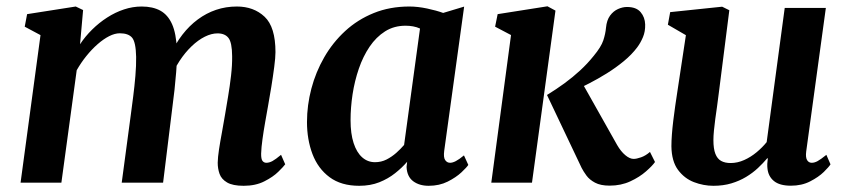

<svg xmlns="http://www.w3.org/2000/svg" viewBox="-20 -589 2734 619"><path d="M247.9 -556.6 238.1 -446.4Q254.7 -471.7 277.1 -493.7Q299.5 -515.8 325.5 -532.5Q351.5 -549.3 379.7 -558.6Q407.9 -568 436.8 -568Q472.6 -568 497 -554.6Q521.4 -541.1 534.8 -511Q548.1 -480.9 550.2 -430.4Q550.5 -423.4 550.4 -415.9Q550.3 -408.3 549.8 -400.3Q549.3 -392.2 548.5 -383.7L529.4 -412.1Q545.8 -448.5 568.1 -477.3Q590.3 -506 617.7 -526.3Q645 -546.6 676.6 -557.3Q708.3 -568 743.7 -568Q798 -568 833.1 -535Q868.1 -502 868.1 -420.9Q868.1 -403.8 864.1 -373.1Q860.1 -342.3 854.6 -308.4Q849.1 -274.5 844.1 -247Q839.6 -221.8 834.7 -194.1Q829.8 -166.3 826.2 -140.1Q822.5 -113.9 821.9 -93.8Q821.6 -76.3 826.3 -70.2Q831.1 -64.2 838.6 -64.2Q848.2 -64.2 858.5 -69.8Q868.8 -75.5 886.1 -89.9L899.5 -59.3Q894.3 -52 877.4 -35.4Q860.5 -18.7 832.3 -4.4Q804.2 10 765.6 10Q730.2 10 712 -0.8Q693.8 -11.5 687.8 -28.6Q681.8 -45.7 681.9 -64.5Q682.2 -81.8 686.1 -107.4Q690 -133 695.5 -162.2Q701 -191.3 705.5 -219.2Q710 -246 715.5 -278.9Q721 -311.8 724.9 -345.4Q728.8 -379 728.4 -407.9Q728.1 -451.7 716.7 -466.5Q705.3 -481.4 681.3 -481.4Q661.9 -481.4 640.3 -470.7Q618.7 -459.9 597.7 -439.8Q576.7 -419.8 558.8 -392.5Q540.9 -365.1 529 -332L550.7 -408Q550.2 -384.8 548 -356.7Q545.8 -328.6 542.7 -300.2Q539.7 -271.9 536.2 -247L505.8 0H372.4L401.6 -218Q405.4 -245.8 409.5 -278.5Q413.7 -311.2 416.5 -344.3Q419.3 -377.4 418.9 -405.8Q417.9 -453.2 405.9 -467.5Q393.9 -481.7 366.2 -481.7Q350.4 -481.7 332.1 -472.5Q313.8 -463.2 294.9 -446.7Q275.9 -430.1 258.5 -408.5Q241.1 -386.9 227.3 -362.6L177.9 0H46.3L110.6 -475.8L59.7 -503L67.4 -543.4L224.2 -568Z M1412.1 -102.7Q1409.3 -81.3 1415.3 -72.8Q1421.2 -64.2 1431.1 -64.2Q1439 -64.2 1449.4 -69.5Q1459.7 -74.8 1475.8 -88L1489.8 -57.3Q1484.9 -49.6 1467.6 -33.3Q1450.3 -17.1 1423.3 -3.5Q1396.3 10 1362 10Q1331.8 10 1312 -4.8Q1292.2 -19.7 1290.7 -50.8L1292.6 -67.4Q1276.2 -48.3 1253.8 -30.6Q1231.5 -12.8 1202.9 -1.4Q1174.2 10 1138.1 10Q1079.9 10 1042.5 -17.8Q1005.2 -45.5 987.4 -92.3Q969.7 -139.2 969.7 -195.5Q969.7 -249.5 983.8 -303.1Q997.9 -356.7 1025.3 -404.3Q1052.7 -452 1092.8 -488.9Q1132.8 -525.8 1184.9 -546.9Q1236.9 -568 1299.9 -568Q1326.3 -568 1356.9 -561.6Q1387.4 -555.1 1408.7 -547.3L1476.4 -567.7ZM1334.1 -497Q1323.5 -501.9 1311.6 -504Q1299.7 -506.1 1287.4 -506.1Q1250.3 -506.1 1221.5 -487.9Q1192.7 -469.6 1171.6 -438.5Q1150.5 -407.3 1136.9 -367.7Q1123.3 -328.1 1116.7 -285.2Q1110.2 -242.4 1110.2 -201.2Q1110.2 -158.2 1120 -127.9Q1129.8 -97.6 1147.6 -81.8Q1165.3 -66.1 1189 -66.1Q1209.1 -66.1 1226.1 -74.7Q1243.1 -83.4 1257.5 -96.1Q1271.8 -108.9 1282.8 -121.7Z M1563.9 0 1627.5 -476 1576.2 -503 1584.4 -543.4 1745 -568.7 1770.8 -554.8 1695.1 0ZM1945.5 9.5Q1916.2 9.5 1898.3 -0.1Q1880.4 -9.7 1870.7 -23Q1861 -36.3 1855.2 -47.6L1743.5 -282.8Q1773.5 -301.2 1800.2 -320.7Q1826.8 -340.2 1850.4 -362Q1873.9 -383.7 1893.7 -408.4Q1917.9 -437.4 1925 -458.8Q1932 -480.2 1933.7 -499.5Q1936 -524 1946.8 -538.7Q1957.6 -553.3 1972.5 -559.9Q1987.3 -566.5 2001.4 -566.5Q2031.3 -566.5 2045.3 -549.9Q2059.3 -533.4 2060 -510.2Q2060.6 -487.5 2052.9 -469.3Q2045.3 -451 2034.3 -436.3Q2016.8 -413 1991 -391.7Q1965.1 -370.4 1936.2 -352.4Q1907.3 -334.5 1880.1 -320.5Q1852.8 -306.5 1831.9 -297L1845.9 -341.2L1969.5 -121.7Q1981.6 -100.7 1996 -88.7Q2010.3 -76.7 2022.8 -76.7Q2032.2 -76.7 2046.7 -81.8Q2061.2 -86.8 2075.5 -99.2L2091.7 -66.7Q2083.2 -54.4 2062.6 -36.4Q2042.1 -18.3 2012.2 -4.4Q1982.2 9.5 1945.5 9.5Z M2279.9 10Q2248.1 10 2217.2 -1.8Q2186.4 -13.7 2165.8 -41.4Q2145.3 -69.2 2144.6 -117.4Q2144.6 -134.9 2146.2 -155.9Q2147.8 -176.8 2150.6 -200Q2153.5 -223.1 2156.8 -246.9Q2160.2 -270.7 2163.7 -293.2L2191.3 -475.6L2133.2 -509.3L2140.6 -549.9L2308.2 -567.4L2331.3 -556L2297.4 -289.2Q2294.9 -267.7 2291.8 -246.3Q2288.7 -224.9 2286 -205.1Q2283.4 -185.2 2281.7 -168Q2280 -150.8 2280 -137.4Q2280 -109.4 2286.3 -93.2Q2292.6 -77 2304.9 -70.2Q2317.2 -63.4 2335.5 -63.4Q2357.8 -63.4 2379.3 -73.1Q2400.7 -82.7 2419.3 -98.2Q2437.9 -113.7 2451.7 -130.8L2509.9 -563.4H2642.5L2579.2 -100.9Q2576.7 -81.7 2582 -72.9Q2587.2 -64.2 2597.1 -64.2Q2606.1 -64.2 2615.9 -69.6Q2625.8 -75 2644.2 -89.8L2657.5 -59.2Q2652.8 -51.3 2636 -34.7Q2619.1 -18.2 2592 -4.3Q2564.9 9.7 2529.8 9.7Q2493.4 9.7 2475 -5.5Q2456.5 -20.7 2454.2 -46.6Q2453.9 -49.1 2453.7 -52.8Q2453.5 -56.4 2453.7 -60.7Q2454 -65 2454.5 -69.5Q2455 -74 2455.5 -78L2453.8 -79Q2440.3 -63 2423.5 -47.2Q2406.6 -31.4 2385.2 -18.5Q2363.7 -5.6 2337.7 2.2Q2311.6 10 2279.9 10Z"/></svg>

Font: Merriweather 7pt Light
Style: Italic
Weight: 300
Italic angle: -7.8°
Designer: Eben Sorkin
Foundry: Eben Sorkin
Version: Version 2.200;gftools[0.9.31]